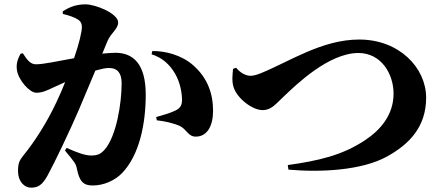

<svg xmlns="http://www.w3.org/2000/svg" viewBox="-20 -822 2040 884"><path d="M678 -572C726 -557 761 -526 786 -483C811 -440 818 -391 818 -361C818 -333 806 -321 783 -311C763 -302 745 -296 699 -283L702 -268C737 -265 784 -253 806 -243C841 -227 845 -192 883 -193C934 -194 961 -242 961 -312C961 -390 936 -463 870 -521C815 -570 738 -588 681 -587ZM269 -758C298 -751 325 -742 342 -730C352 -723 357 -712 357 -698C357 -676 345 -623 321 -554C244 -540 180 -526 146 -526C122 -526 107 -542 85 -577L74 -574C64 -553 53 -532 58 -499C65 -453 116 -395 147 -395C176 -395 197 -406 225 -419L280 -444C268 -414 255 -383 240 -352C195 -255 135 -164 89 -108C68 -82 63 -69 63 -33C63 13 92 42 122 42C155 42 174 31 199 -14C232 -74 301 -219 342 -314L419 -497C444 -504 465 -509 481 -509C523 -509 540 -483 540 -439C540 -346 516 -194 461 -132C446 -116 433 -106 400 -106C372 -106 336 -119 287 -141L279 -129C324 -75 330 -67 334 -45C346 15 365 32 407 32C458 32 509 9 542 -25C623 -109 651 -255 651 -386C651 -527 594 -579 511 -579C494 -579 473 -577 451 -575L475 -633C491 -671 524 -688 524 -719C524 -759 422 -802 373 -802C323 -802 292 -784 269 -770Z M1067 -510 1053 -505C1051 -481 1046 -448 1056 -419C1073 -368 1142 -315 1189 -315C1230 -315 1249 -343 1293 -384C1340 -428 1492 -578 1630 -578C1736 -578 1792 -481 1792 -391C1792 -294 1733 -224 1660 -176C1556 -107 1447 -82 1305 -62L1308 -41C1451 -28 1645 -36 1763 -102C1862 -157 1942 -236 1942 -372C1942 -510 1818 -640 1634 -640C1462 -640 1312 -538 1181 -485C1159 -476 1144 -473 1133 -473C1104 -473 1077 -497 1067 -510Z"/></svg>

Font: Noto Serif CJK HK Black
Style: Regular
Weight: 900
Designer: Ryoko NISHIZUKA 西塚涼子 (kana & ideographs); Frank Grießhammer (Latin, Greek & Cyrillic); Wenlong ZHANG 张文龙 (bopomofo); San
Foundry: Adobe
Version: Version 2.001;hotconv 1.1.0;makeotfexe 2.6.0